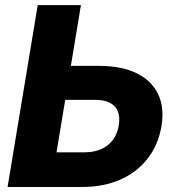

<svg xmlns="http://www.w3.org/2000/svg" viewBox="-20 -748 703 768"><path d="M198.7 -484.4H377Q465.8 -484.4 525.9 -455.3Q585.9 -426.3 612.1 -372.3Q638.2 -318.4 626 -244.6Q613.8 -169.9 571.3 -114.7Q528.8 -59.6 461.7 -29.8Q394.5 0 306.6 0H10.3L130.9 -727.5H303.7L206.1 -138.7H318.4Q356 -138.7 384.5 -151.4Q413.1 -164.1 431.4 -188.2Q449.7 -212.4 455.1 -246.1Q460.4 -278.8 451.7 -301.8Q442.9 -324.7 419.9 -336.7Q397 -348.6 359.9 -348.6H176.3Z"/></svg>

Font: Inter 17pt ExtraBold
Style: Italic
Weight: 800
Italic angle: -9.3988°
Version: Version 4.001;git-66647c0bb